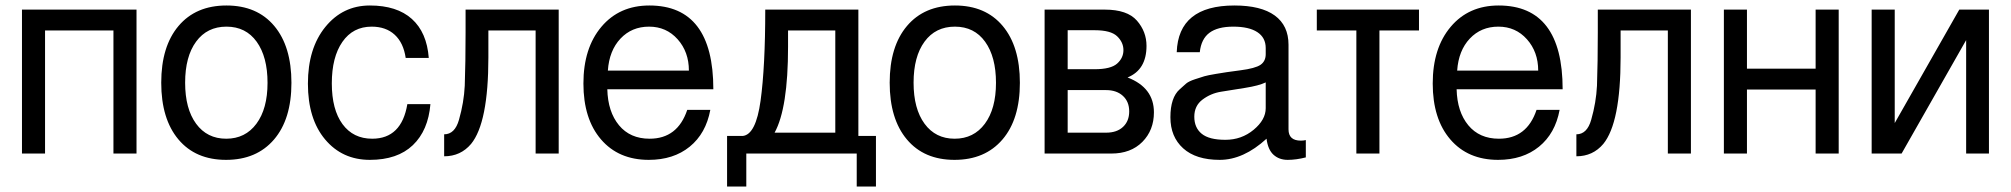

<svg xmlns="http://www.w3.org/2000/svg" viewBox="-20 -559 7321 699"><path d="M60 -524H477V0H393V-448H144V0H60Z M954 -257.5Q954 -352 914.5 -407Q875 -462 804.5 -462Q734 -462 694 -407.5Q654 -353 654 -258Q654 -163 694 -108.5Q734 -54 803.5 -54Q873 -54 913.5 -108.5Q954 -163 954 -257.5ZM567 -258Q567 -390 630 -464.5Q693 -539 804.5 -539Q916 -539 978.5 -464.5Q1041 -390 1041 -257.5Q1041 -125 977.5 -51Q914 23 803 23Q692 23 629.5 -51.5Q567 -126 567 -258Z M1541 -348H1457Q1449 -403 1417 -432.5Q1385 -462 1333 -462Q1265 -462 1226.5 -406.5Q1188 -351 1188 -255.5Q1188 -160 1227 -107Q1266 -54 1335 -54Q1442 -54 1463 -180H1547Q1539 -84 1483 -30.5Q1427 23 1326.5 23Q1226 23 1163.5 -51.5Q1101 -126 1101 -254.5Q1101 -383 1164.5 -461Q1228 -539 1326.5 -539Q1425 -539 1479.5 -490Q1534 -441 1541 -348Z M1675 -524H2014V0H1930V-448H1758V-350Q1758 -112 1695 -35Q1657 10 1597 10V-70Q1636 -70 1651 -123Q1669 -186 1672 -247Q1675 -332 1675 -441Z M2193 -302H2488Q2488 -370 2447 -416Q2406 -462 2343 -462Q2280 -462 2239 -418.5Q2198 -375 2193 -302ZM2577 -234H2191Q2193 -152 2233.5 -103Q2274 -54 2345 -54Q2447 -54 2482 -159H2566Q2550 -73 2491 -25Q2432 23 2342 23Q2232 23 2168 -51.5Q2104 -126 2104 -255Q2104 -384 2169.5 -461.5Q2235 -539 2344 -539Q2577 -539 2577 -234Z M2800 -76H3021V-448H2849V-389Q2849 -165 2800 -76ZM2684 -64Q2732 -69 2749 -192.5Q2766 -316 2766 -524H3105V-64H3169V120H3099V0H2697V120H2627V-64Z M3606 -257.5Q3606 -352 3566.5 -407Q3527 -462 3456.5 -462Q3386 -462 3346 -407.5Q3306 -353 3306 -258Q3306 -163 3346 -108.5Q3386 -54 3455.5 -54Q3525 -54 3565.5 -108.5Q3606 -163 3606 -257.5ZM3219 -258Q3219 -390 3282 -464.5Q3345 -539 3456.5 -539Q3568 -539 3630.5 -464.5Q3693 -390 3693 -257.5Q3693 -125 3629.5 -51Q3566 23 3455 23Q3344 23 3281.5 -51.5Q3219 -126 3219 -258Z M4002 -524Q4084 -524 4119 -484Q4154 -444 4154 -392Q4154 -305 4085 -277Q4181 -240 4181 -150Q4181 -85 4139 -42.5Q4097 0 4026 0H3783V-524ZM3867 -231V-76H4007Q4046 -76 4068.5 -97Q4091 -118 4091 -153.5Q4091 -189 4068 -210Q4045 -231 4007 -231ZM3965 -449H3867V-307H3965Q4024 -307 4047 -327.5Q4070 -348 4070 -376.5Q4070 -405 4047 -427Q4024 -449 3965 -449Z M4588 -165V-259Q4563 -247 4512.5 -239Q4462 -231 4425 -225Q4388 -219 4358 -196.5Q4328 -174 4328 -134Q4328 -94 4355 -72Q4382 -50 4441 -50Q4500 -50 4544 -86.5Q4588 -123 4588 -165ZM4264 -369Q4270 -539 4474 -539Q4571 -539 4621 -502.5Q4671 -466 4671 -396V-88Q4671 -47 4716 -47Q4725 -47 4734 -49V14Q4699 23 4668 23Q4637 23 4616.5 4.5Q4596 -14 4591 -54Q4507 23 4420.5 23Q4334 23 4287.5 -19Q4241 -61 4241 -132Q4241 -204 4275 -234Q4289 -247 4298.5 -255Q4308 -263 4330.5 -270.5Q4353 -278 4365 -281.5Q4377 -285 4407 -290Q4441 -296 4495.5 -303Q4550 -310 4569 -323Q4588 -336 4588 -362V-384Q4588 -422 4557.5 -442Q4527 -462 4470 -462Q4413 -462 4383 -439.5Q4353 -417 4348 -369Z M4774 -524H5146V-448H5002V0H4918V-448H4774Z M5285 -302H5580Q5580 -370 5539 -416Q5498 -462 5435 -462Q5372 -462 5331 -418.5Q5290 -375 5285 -302ZM5669 -234H5283Q5285 -152 5325.5 -103Q5366 -54 5437 -54Q5539 -54 5574 -159H5658Q5642 -73 5583 -25Q5524 23 5434 23Q5324 23 5260 -51.5Q5196 -126 5196 -255Q5196 -384 5261.5 -461.5Q5327 -539 5436 -539Q5669 -539 5669 -234Z M5797 -524H6136V0H6052V-448H5880V-350Q5880 -112 5817 -35Q5779 10 5719 10V-70Q5758 -70 5773 -123Q5791 -186 5794 -247Q5797 -332 5797 -441Z M6256 -524H6340V-309H6590V-524H6674V0H6590V-233H6340V0H6256Z M6794 -524H6878V-111L7113 -524H7221V0H7138V-413L6903 0H6794Z"/></svg>

Font: Autonym
Style: Regular
Weight: 500
Version: Version 1.0.20131126